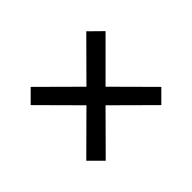

<svg xmlns="http://www.w3.org/2000/svg" viewBox="-91 -716 757 757"><g transform="rotate(45 287.5 -337.5)"><path d="M130.8 -130 80 -180.8 235 -336.7 80 -490.8 133.3 -545 288.3 -390 444.2 -545 495 -494.2 340 -338.3 495 -184.2 440.8 -130 286.7 -285Z"/></g></svg>

Font: Funnel Display
Style: Regular
Weight: 400
Designer: NORD ID, Kristian Moeller
Foundry: Dicotype
Version: Version 1.000